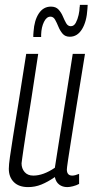

<svg xmlns="http://www.w3.org/2000/svg" viewBox="-20 -754 378 784"><path d="M95 10Q57 10 36.5 -10.5Q16 -31 16 -65Q16 -81 20.5 -112.5Q25 -144 33.5 -198Q42 -252 55.5 -334Q69 -416 87 -534H136Q119 -420 107 -344Q95 -268 87.5 -221Q80 -174 76.5 -148.5Q73 -123 71 -110Q69 -97 68 -87Q68 -66 80.5 -51.5Q93 -37 116 -37Q157 -37 204 -69L277 -534H327Q305 -401 291.5 -315Q278 -229 270 -179Q262 -129 258.5 -105Q255 -81 254 -73Q253 -65 253 -62Q253 -37 275 -37Q286 -37 303 -44V-3Q292 3 278 6.5Q264 10 255 10Q235 10 221.5 -0.5Q208 -11 204 -31Q175 -11 149 -0.5Q123 10 95 10ZM116 -603Q116 -608 116 -612Q116 -616 117 -625Q120 -671 138.5 -699Q157 -727 188 -727Q208 -727 219 -715Q230 -703 236.5 -687.5Q243 -672 250 -659.5Q257 -647 269 -647Q282 -647 289.5 -661Q297 -675 301 -693Q305 -711 305 -724Q306 -726 306 -729Q306 -732 306 -734H338Q338 -727 337 -718Q334 -666 315 -635Q296 -604 265 -604Q246 -604 235.5 -616.5Q225 -629 218.5 -645Q212 -661 205 -673.5Q198 -686 186 -686Q170 -686 159.5 -664.5Q149 -643 148 -613Q148 -607 148 -606Q148 -605 148 -603Z"/></svg>

Font: Georama Condensed Light
Style: Italic
Weight: 300
Width: 3
Italic angle: -9°
Designer: Jean-Baptiste Levee
Foundry: Production Type
Version: Version 1.000